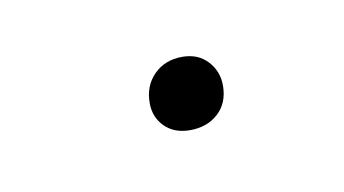

<svg xmlns="http://www.w3.org/2000/svg" viewBox="-26 -387 215 120"><g transform="rotate(-10 81.5 -327.0)"><path d="M67 -325Q67 -336 74 -343Q81 -350 92 -350Q102 -350 108 -343.5Q114 -337 114 -328Q114 -317 107 -310.5Q100 -304 89 -304Q79 -304 73 -310Q67 -316 67 -325Z"/></g></svg>

Font: Fira Sans Thin
Style: Italic
Weight: 250
Italic angle: -8°
Designer: Carrois Corporate & Edenspiekermann AG
Foundry: Carrois Corporate GbR & Edenspiekermann AG
Version: Version 4.203